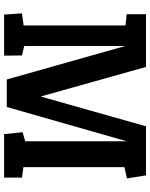

<svg xmlns="http://www.w3.org/2000/svg" viewBox="82 -813 731 935"><g transform="rotate(90 447.5 -345.5)"><path d="M51 0 45 -87 104 -95V-591L49 -597V-691H306L450 -178L595 -691H834L849 -598L794 -586V-94L845 -87V0H633L624 -90L668 -103V-597L501 -13H367L204 -590V-98L250 -87L251 0Z"/></g></svg>

Font: Kreon Light
Style: Bold
Weight: 700
Version: Version 2.002